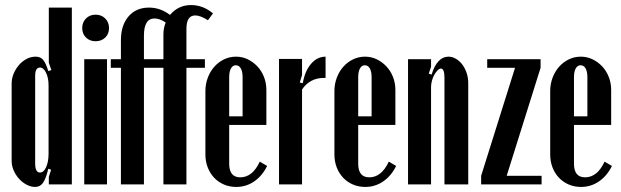

<svg xmlns="http://www.w3.org/2000/svg" viewBox="-20 -729 2455 759"><path d="M182 -58 171 -62Q161 -21 149.5 -5.5Q138 10 119 10Q102 10 85 1Q68 -8 55 -22.5Q42 -37 34 -55.5Q26 -74 26 -93V-398Q26 -419 34 -438Q42 -457 55 -472Q68 -487 85 -496Q102 -505 121 -505Q140 -505 150.5 -492.5Q161 -480 171 -448L183 -452L173 -481V-699H264V0H173V-30ZM172 -391Q172 -421 162 -441.5Q152 -462 138 -462Q119 -462 119 -429V-83Q119 -47 138 -47Q153 -47 162.5 -68.5Q172 -90 172 -122Z M305 -618Q305 -641 320 -656Q335 -671 358 -671Q381 -671 396 -656Q411 -641 411 -618Q411 -595 396 -580.5Q381 -566 358 -566Q335 -566 320 -580.5Q305 -595 305 -618ZM403 -495V0H313V-495Z M626 0V-461H549V0H458V-461H418V-495H458V-570Q458 -629 488 -664Q518 -699 569 -699Q614 -699 652 -670Q685 -709 735 -709Q783 -709 822 -676L802 -649Q772 -668 752 -668Q717 -668 717 -615V-495H790V-461H717V0ZM549 -495H626V-593Q626 -618 635 -640Q611 -656 591 -656Q549 -656 549 -588Z M792 -369Q792 -397 801.5 -422Q811 -447 827.5 -465.5Q844 -484 866 -494.5Q888 -505 913 -505Q938 -505 959.5 -494.5Q981 -484 997.5 -466.5Q1014 -449 1023.5 -425Q1033 -401 1033 -374V-235H886V-82Q886 -28 930 -28Q978 -28 1007 -90L1036 -73Q1017 -34 985 -12Q953 10 914 10Q888 10 865.5 0.5Q843 -9 826.5 -26.5Q810 -44 801 -67.5Q792 -91 792 -118ZM939 -269V-424Q939 -446 932 -458.5Q925 -471 912 -471Q900 -471 893 -458.5Q886 -446 886 -424V-269Z M1174 -496V-432L1165 -403L1177 -400Q1185 -448 1209.5 -476.5Q1234 -505 1267 -505V-421Q1234 -422 1211 -409.5Q1188 -397 1174 -375V0H1083V-496Z M1302 -369Q1302 -397 1311.5 -422Q1321 -447 1337.5 -465.5Q1354 -484 1376 -494.5Q1398 -505 1423 -505Q1448 -505 1469.5 -494.5Q1491 -484 1507.5 -466.5Q1524 -449 1533.5 -425Q1543 -401 1543 -374V-235H1396V-82Q1396 -28 1440 -28Q1488 -28 1517 -90L1546 -73Q1527 -34 1495 -12Q1463 10 1424 10Q1398 10 1375.5 0.5Q1353 -9 1336.5 -26.5Q1320 -44 1311 -67.5Q1302 -91 1302 -118ZM1449 -269V-424Q1449 -446 1442 -458.5Q1435 -471 1422 -471Q1410 -471 1403 -458.5Q1396 -446 1396 -424V-269Z M1686 -434Q1708 -505 1753 -505Q1768 -505 1782.5 -496.5Q1797 -488 1807.5 -474Q1818 -460 1824.5 -441Q1831 -422 1831 -401V0H1737V-422Q1737 -458 1723 -458Q1717 -458 1710 -451Q1703 -444 1697 -433.5Q1691 -423 1687.5 -410Q1684 -397 1684 -385V0H1593V-495H1684V-465L1675 -438Z M1882 0V-34L2016 -461H1906V-495H2117V-461L1983 -34H2121V0Z M2155 -369Q2155 -397 2164.5 -422Q2174 -447 2190.5 -465.5Q2207 -484 2229 -494.5Q2251 -505 2276 -505Q2301 -505 2322.5 -494.5Q2344 -484 2360.5 -466.5Q2377 -449 2386.5 -425Q2396 -401 2396 -374V-235H2249V-82Q2249 -28 2293 -28Q2341 -28 2370 -90L2399 -73Q2380 -34 2348 -12Q2316 10 2277 10Q2251 10 2228.5 0.5Q2206 -9 2189.5 -26.5Q2173 -44 2164 -67.5Q2155 -91 2155 -118ZM2302 -269V-424Q2302 -446 2295 -458.5Q2288 -471 2275 -471Q2263 -471 2256 -458.5Q2249 -446 2249 -424V-269Z"/></svg>

Font: Moniqa ExtBd Cond Paragraph
Style: Regular
Weight: 800
Width: 3
Designer: Rajesh Rajput
Foundry: Rajesh Rajput
Version: Version 1.000